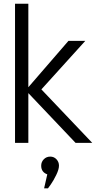

<svg xmlns="http://www.w3.org/2000/svg" viewBox="-20 -770 519 1035"><path d="M61 0V-750H132.8V-299.8L349.1 -549.8H439.9L203.1 -288.1L477.1 0H387.2L132.8 -268.1V0ZM234.9 169.9Q201.7 157.7 202.1 123Q202.1 103 216.1 88.6Q230 74.2 251 74.2Q271 74.2 284.4 88.6Q297.9 103 297.9 123Q297.9 143.1 283 173.6Q268.1 204.1 253.9 224.1L238.8 245.1H217.8Z"/></svg>

Font: Oakes Grotesk
Style: Light
Weight: 300
Designer: Samuel Oakes
Foundry: Samuel Oakes
Version: Version 1.0 | wf-rip DC20170320